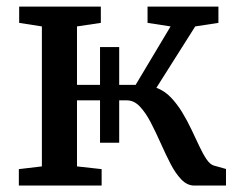

<svg xmlns="http://www.w3.org/2000/svg" viewBox="-20 -576 736 596"><path d="M38.5 0V-51L110 -59.5V-494L39.5 -505V-555.5H293V-505L219 -494V-312.5H401L509.5 -494L438 -505V-555.5H658V-505L586 -494L465.5 -303.5Q491 -294 510.5 -273.5Q530 -253 545.8 -227Q561.5 -201 574.5 -173.5Q587.5 -146 598.8 -122Q610 -98 621 -81.8Q632 -65.5 644 -62L681.5 -51.5V0H583Q561 0 542.8 -19Q524.5 -38 509 -68.2Q493.5 -98.5 478.5 -132.2Q463.5 -166 447.8 -196.2Q432 -226.5 414 -245.5Q396 -264.5 373.5 -264.5H219V-59.5L295.5 -51V0ZM290.5 -133V-430H350V-133Z"/></svg>

Font: Merriweather Medium
Style: Regular
Weight: 500
Version: Version 2.100